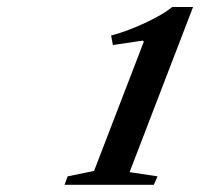

<svg xmlns="http://www.w3.org/2000/svg" viewBox="-20 -937 569 546"><path d="M163.5 -411.5 172.5 -435.5 247.5 -451 389 -818.5 386 -821.5 301 -809 296 -836Q325 -843.5 359 -857.2Q393 -871 423 -887Q453 -903 469.5 -917H529L348.5 -447.5L428 -435.5L417.5 -411.5Z"/></svg>

Font: Libre Caslon Text Medium Italic
Style: Regular
Weight: 500
Italic angle: -22.583°
Designer: Pablo Impallari, Rodrigo Fuenzalida, Katja Schimmel
Foundry: Pablo Impallari, Rodrigo Fuenzalida
Version: Version 2.000